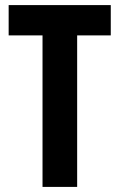

<svg xmlns="http://www.w3.org/2000/svg" viewBox="-20 -734 469 754"><path d="M283 0V-595H415V-714H14V-595H147V0Z"/></svg>

Font: Noto Sans Thai Looped ExtraCondensed
Style: Bold
Weight: 700
Width: 2
Designer: Sasikarn Vongin, Ben Mitchell
Foundry: The Fontpad Ltd
Version: Version 1.001